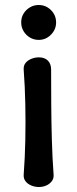

<svg xmlns="http://www.w3.org/2000/svg" viewBox="-20 -740 310 770"><path d="M136 10Q120 10 105.5 4Q91 -2 82.5 -13Q74 -24 75 -39Q80 -106 81.5 -178Q83 -250 81.5 -322Q80 -394 75 -461Q74 -477 82.5 -487.5Q91 -498 105.5 -504Q120 -510 136 -510Q159 -510 172 -497Q185 -484 185 -461Q185 -394 185.5 -322Q186 -250 188 -178Q190 -106 195 -39Q196 -24 187.5 -13Q179 -2 165.5 4Q152 10 136 10ZM135 -580Q116 -580 100 -589.5Q84 -599 74.5 -615Q65 -631 65 -650Q65 -670 74.5 -685.5Q84 -701 100 -710.5Q116 -720 135 -720Q155 -720 170.5 -710.5Q186 -701 195.5 -685.5Q205 -670 205 -650Q205 -622 184.5 -601Q164 -580 135 -580Z"/></svg>

Font: Winky Sans
Style: Regular
Weight: 400
Designer: Simon Atzbach
Foundry: typofactur
Version: Version 1.205